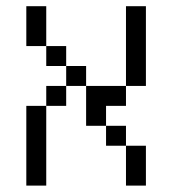

<svg xmlns="http://www.w3.org/2000/svg" viewBox="-20 -582 540 602"><path d="M62.5 -250Q62.5 -250 62.5 0H125Q125 0 125 -250ZM375 -125Q375 -125 375 0H437.5Q437.5 0 437.5 -125ZM375 -125V-187.5H312.5V-125ZM312.5 -187.5V-250H375V-312.5H250Q250 -312.5 250 -187.5ZM125 -250H187.5V-312.5H125ZM187.5 -312.5H250V-375H187.5ZM375 -312.5H437.5Q437.5 -312.5 437.5 -562.5H375Q375 -562.5 375 -312.5ZM187.5 -375V-437.5H125V-375ZM125 -437.5Q125 -437.5 125 -562.5H62.5Q62.5 -562.5 62.5 -437.5Z"/></svg>

Font: BFUnifontExMono
Style: Regular
Weight: 500
Version: Version 15.0.06